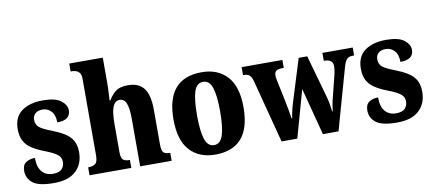

<svg xmlns="http://www.w3.org/2000/svg" viewBox="-69 -1017 2903 1285"><g transform="rotate(-10 1382.5 -375.0)"><path d="M209 10Q105 10 65 -22Q25 -54 25 -104Q25 -145 50.5 -161.5Q76 -178 111 -178Q111 -114 138.5 -83Q166 -52 212 -52Q255 -52 273 -71.5Q291 -91 291 -120Q291 -151 266 -170Q241 -189 187 -210Q134 -230 99.5 -252.5Q65 -275 48 -307Q31 -339 31 -387Q31 -469 85.5 -508.5Q140 -548 229 -548Q315 -548 352.5 -518.5Q390 -489 390 -453Q390 -386 300 -386Q300 -436 276 -462Q252 -488 216 -488Q186 -488 168 -472.5Q150 -457 150 -429Q150 -397 172 -378.5Q194 -360 255 -337Q302 -319 337 -297.5Q372 -276 390.5 -244.5Q409 -213 409 -164Q409 -85 358.5 -37.5Q308 10 209 10Z M451 0V-54H455Q481 -54 499 -66Q517 -78 517 -123V-646Q517 -672 506.5 -685Q496 -698 482 -702Q468 -706 460 -706H447V-760H675V-592Q675 -557 673 -523Q671 -489 670 -470H676Q693 -501 722 -525Q751 -549 808 -549Q881 -549 916 -503.5Q951 -458 951 -356V-125Q951 -79 963.5 -66.5Q976 -54 1006 -54H1009V0H795V-327Q795 -391 782 -426.5Q769 -462 737 -462Q711 -462 697.5 -440Q684 -418 679.5 -383Q675 -348 675 -308V-120Q675 -77 689 -65.5Q703 -54 732 -54H735V0Z M1306 10Q1195 10 1132 -59.5Q1069 -129 1069 -270Q1069 -549 1309 -549Q1418 -549 1481.5 -480Q1545 -411 1545 -270Q1545 -129 1484.5 -59.5Q1424 10 1306 10ZM1308 -54Q1351 -54 1368.5 -109Q1386 -164 1386 -270Q1386 -376 1368.5 -430Q1351 -484 1307 -484Q1263 -484 1246 -430Q1229 -376 1229 -270Q1229 -164 1246.5 -109Q1264 -54 1308 -54Z M1644 -429Q1635 -461 1621 -471.5Q1607 -482 1582 -482H1579V-536H1856V-482H1845Q1819 -482 1805.5 -473Q1792 -464 1792 -440Q1792 -431 1794.5 -419Q1797 -407 1799 -396L1825 -271Q1832 -235 1839 -198.5Q1846 -162 1849 -140H1853Q1856 -163 1863 -193Q1870 -223 1878 -248L1966 -531H2024L2107 -236Q2113 -214 2118 -185.5Q2123 -157 2124 -139H2128Q2131 -162 2135 -186Q2139 -210 2147 -238L2183 -383Q2186 -395 2188 -409.5Q2190 -424 2190 -433Q2190 -482 2133 -482H2128V-536H2334V-482H2322Q2297 -482 2283.5 -467Q2270 -452 2257 -404L2143 0H2037L1953 -321L1863 0H1756Z M2541 10Q2437 10 2397 -22Q2357 -54 2357 -104Q2357 -145 2382.5 -161.5Q2408 -178 2443 -178Q2443 -114 2470.5 -83Q2498 -52 2544 -52Q2587 -52 2605 -71.5Q2623 -91 2623 -120Q2623 -151 2598 -170Q2573 -189 2519 -210Q2466 -230 2431.5 -252.5Q2397 -275 2380 -307Q2363 -339 2363 -387Q2363 -469 2417.5 -508.5Q2472 -548 2561 -548Q2647 -548 2684.5 -518.5Q2722 -489 2722 -453Q2722 -386 2632 -386Q2632 -436 2608 -462Q2584 -488 2548 -488Q2518 -488 2500 -472.5Q2482 -457 2482 -429Q2482 -397 2504 -378.5Q2526 -360 2587 -337Q2634 -319 2669 -297.5Q2704 -276 2722.5 -244.5Q2741 -213 2741 -164Q2741 -85 2690.5 -37.5Q2640 10 2541 10Z"/></g></svg>

Font: Noto Serif Lao Condensed ExtraBold
Style: Regular
Weight: 800
Width: 3
Designer: Monotype Design Team
Foundry: Monotype Imaging Inc.
Version: Version 2.003; ttfautohint (v1.8.4.7-5d5b)